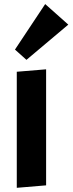

<svg xmlns="http://www.w3.org/2000/svg" viewBox="-20 -895 348 921"><path d="M60.5 -550.8 201.2 -562.5V-5.9L60.5 5.9ZM51.8 -657.2 196.8 -875.5 307.6 -776.9 106.9 -607.9Z"/></svg>

Font: Francois One
Style: Regular
Weight: 400
Designer: Vernon Adams
Foundry: vernon adams
Version: Version 1.000